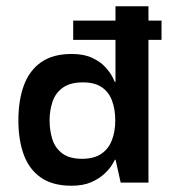

<svg xmlns="http://www.w3.org/2000/svg" viewBox="-20 -583 545 613"><path d="M208.3 10Q148 10 110.5 -16.2Q73 -42.3 55.8 -89.3Q38.7 -136.3 38.7 -198Q38.7 -263 56.3 -310.7Q74 -358.3 111.5 -384.5Q149 -410.7 208.7 -410.7Q248 -410.7 274.5 -398.2Q301 -385.7 316.3 -368.7Q331.7 -351.7 338.7 -337.8Q345.7 -324 346.7 -321.3H348.7V-563H454V0H365.3L349 -73H347Q346 -70.7 338.3 -57.7Q330.7 -44.7 314.3 -29Q298 -13.3 272 -1.7Q246 10 208.3 10ZM242 -76Q280 -76 303.3 -91.8Q326.7 -107.7 337.3 -135.5Q348 -163.3 348 -198.7Q348 -233.7 337.8 -261.3Q327.7 -289 305 -304.5Q282.3 -320 244.7 -320Q203.7 -320 180.2 -302.8Q156.7 -285.7 147.5 -257.8Q138.3 -230 138.3 -198.7Q138.3 -167.7 146.8 -139.5Q155.3 -111.3 178.2 -93.7Q201 -76 242 -76ZM213.7 -455.7V-517.3H495.7V-455.7Z"/></svg>

Font: Darker Grotesque Light
Style: Regular
Weight: 300
Designer: Gabriel Lam
Foundry: TypeRant
Version: Version 1.000;gftools[0.9.28]